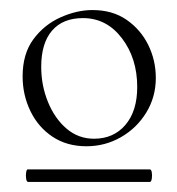

<svg xmlns="http://www.w3.org/2000/svg" viewBox="-20 -650 353 382"><path d="M36 -288Q33 -288 32 -294.5Q31 -301 32 -307Q33 -313 35 -313H278Q281 -313 282 -307Q283 -301 282 -294.5Q281 -288 278 -288ZM152 -359Q113 -359 84.5 -378Q56 -397 40.5 -429Q25 -461 25 -498Q25 -543 46.5 -572Q68 -601 100.5 -615.5Q133 -630 164 -630Q204 -630 232 -610.5Q260 -591 275 -560.5Q290 -530 290 -495Q290 -457 271 -426Q252 -395 220.5 -377Q189 -359 152 -359ZM167 -374Q206 -374 229.5 -401.5Q253 -429 253 -477Q253 -534 222.5 -574Q192 -614 145 -614Q105 -614 83.5 -589Q62 -564 62 -517Q62 -480 75.5 -447Q89 -414 112.5 -394Q136 -374 167 -374Z"/></svg>

Font: Cormorant Infant Light Light
Style: Regular
Weight: 300
Version: Version 4.001